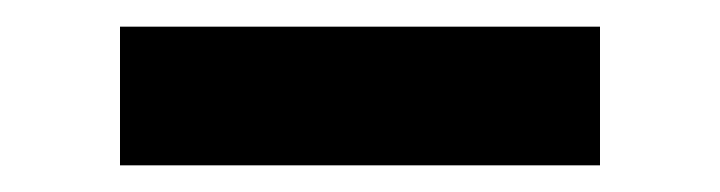

<svg xmlns="http://www.w3.org/2000/svg" viewBox="-20 -740 540 144"><path d="M70 -616V-720H430V-616Z"/></svg>

Font: Nunito Sans 6pt
Style: Bold
Weight: 700
Version: Version 3.101;gftools[0.9.27]